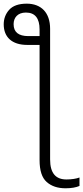

<svg xmlns="http://www.w3.org/2000/svg" viewBox="-29 -785 452 1043"><path d="M116.2 -765.1C72.8 -765.1 41 -753.9 21 -731.9C1 -709.5 -8.8 -683.1 -8.8 -652.8C-8.8 -584 35.2 -541 119.1 -541H186V85C186 141.1 198.7 180.7 224.6 203.6C250.5 226.6 284.7 237.8 327.1 237.8C358.4 237.8 383.8 233.4 402.8 225.1V179.2C387.2 185.5 359.9 189.9 332 189.9C274.9 189.9 243.2 157.2 243.2 81.1V-628.9C243.2 -716.8 194.3 -765.1 116.2 -765.1ZM111.8 -716.8C161.1 -716.8 186 -686 186 -625V-588.9H125C71.8 -588.9 44.9 -610.4 44.9 -653.8C44.9 -689 66.9 -716.8 111.8 -716.8Z"/></svg>

Font: Noto Reveo Sans
Style: Regular
Weight: 300
Designer: Monotype Design Team
Foundry: Monotype Imaging Inc.
Version: Version 2.007